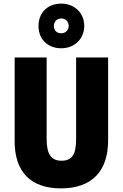

<svg xmlns="http://www.w3.org/2000/svg" viewBox="-20 -1032 679 1062"><path d="M319 -765C393 -765 446 -818 446 -889C446 -960 392 -1012 319 -1012C243 -1012 193 -962 193 -888C193 -816 243 -765 319 -765ZM319 -848C292 -848 278 -865 278 -889C278 -913 296 -930 319 -930C342 -930 360 -913 360 -889C360 -865 342 -848 319 -848ZM578 -255V-714H401V-262C401 -175 377 -143 320 -143C266 -143 238 -176 238 -261V-714H61V-251C61 -79 152 10 317 10C488 10 578 -85 578 -255Z"/></svg>

Font: Noto Sans Hebrew Condensed Black
Style: Regular
Weight: 900
Width: 3
Designer: Monotype Design Team
Foundry: Monotype Imaging Inc.
Version: Version 2.004